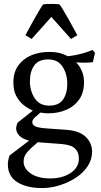

<svg xmlns="http://www.w3.org/2000/svg" viewBox="-20 -696 511 976"><path d="M69 -72 147 -134Q147 -134 132 -141Q117 -148 97.5 -164Q78 -180 63 -207.5Q48 -235 48 -277Q48 -328 72.5 -362.5Q97 -397 138 -414.5Q179 -432 230 -432Q274 -432 300 -421Q326 -410 326 -410L339 -412Q364 -415 396 -423.5Q428 -432 450 -442L463 -428L452 -380Q439 -378 415 -377.5Q391 -377 367 -379Q367 -379 377 -367.5Q387 -356 397 -333Q407 -310 407 -277Q407 -226 383 -191Q359 -156 317.5 -138Q276 -120 225 -120Q208 -120 197 -122Q186 -124 186 -124Q170 -111 157 -99Q144 -87 144 -75Q144 -62 159 -54Q174 -46 220 -43L319 -36Q384 -31 416 0Q448 31 448 75Q448 116 425 150Q402 184 364 208.5Q326 233 281.5 246.5Q237 260 194 260Q116 260 68 230Q20 200 20 140Q20 129 22.5 116Q25 103 29 94L128 19Q94 10 78 -6.5Q62 -23 62 -45Q62 -49 64.5 -58.5Q67 -68 69 -72ZM292 36 172 27Q135 58 117.5 78.5Q100 99 100 125Q100 161 136.5 186Q173 211 235 211Q298 211 339.5 183Q381 155 381 110Q381 78 361.5 59Q342 40 292 36ZM132 -283Q132 -234 156.5 -196.5Q181 -159 230 -159Q279 -159 300.5 -190Q322 -221 322 -270Q322 -320 298 -357Q274 -394 225 -394Q176 -394 154 -363Q132 -332 132 -283ZM109 -517Q112 -522 124 -544.5Q136 -567 152 -595.5Q168 -624 181.5 -646.5Q195 -669 200 -674Q206 -675 217.5 -675.5Q229 -676 241 -676Q252 -676 264 -675.5Q276 -675 282 -674Q287 -669 300.5 -646.5Q314 -624 330 -595.5Q346 -567 358 -544.5Q370 -522 373 -517L341 -498L241 -610L141 -498Z"/></svg>

Font: Buenard
Style: Regular
Weight: 400
Version: Version 2.000